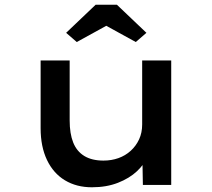

<svg xmlns="http://www.w3.org/2000/svg" viewBox="-20 -783 899 813"><path d="M369 10Q304 10 255 -19.5Q206 -49 179 -105.5Q152 -162 152 -240V-527H275V-273Q275 -217 290 -179.5Q305 -142 337 -122.5Q369 -103 418 -103Q452 -103 481.5 -113.5Q511 -124 533.5 -144.5Q556 -165 569 -193Q582 -221 582 -256V-527H705V0H585L583 -110L605 -122Q592 -88 560 -58Q528 -28 479.5 -9Q431 10 369 10ZM305 -605 260 -644 385 -763H475L600 -644L555 -605L415 -682H445Z"/></svg>

Font: Lexend Mega Medium
Style: Regular
Weight: 500
Version: Version 1.007